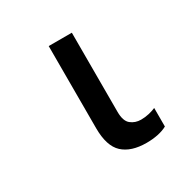

<svg xmlns="http://www.w3.org/2000/svg" viewBox="-130 -665 790 798"><g transform="rotate(-30 265.0 -266.0)"><path d="M354 10Q280 10 241 -26Q202 -62 202 -148V-542H313V-162Q313 -118 333.5 -101.5Q354 -85 382 -85Q402 -85 421 -89.5Q440 -94 453 -100V-11Q435 -1 409.5 4.5Q384 10 354 10Z"/></g></svg>

Font: Noto Sans Mono Condensed SemiBold
Style: Regular
Weight: 600
Width: 3
Designer: Monotype Design Team
Foundry: Monotype Imaging Inc.
Version: Version 2.014